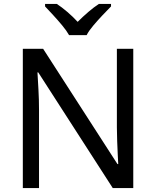

<svg xmlns="http://www.w3.org/2000/svg" viewBox="-20 -964 800 984"><path d="M663 0H558L176 -593H172Q174 -558 177 -506Q180 -454 180 -399V0H97V-714H201L582 -123H586Q585 -139 583.5 -171Q582 -203 580.5 -241Q579 -279 579 -311V-714H663ZM334 -784Q321 -807 299 -833.5Q277 -860 253 -886Q229 -912 211 -931V-944H271Q297 -927 325 -903Q353 -879 378 -852Q405 -879 433 -903Q461 -927 487 -944H549V-931Q530 -912 505.5 -886Q481 -860 458.5 -833.5Q436 -807 424 -784Z"/></svg>

Font: Noto Sans Ogham
Style: Regular
Weight: 400
Designer: Monotype Design Team
Foundry: Monotype Imaging Inc.
Version: Version 2.001; ttfautohint (v1.8.4.7-5d5b)